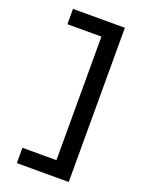

<svg xmlns="http://www.w3.org/2000/svg" viewBox="-176 -905 852 1130"><g transform="rotate(20 250.0 -340.0)"><path d="M78 143V47H291V-727H78V-823H403V143Z"/></g></svg>

Font: Iosevka SS04
Style: Bold
Weight: 700
Monospace: yes
Designer: Belleve Invis
Foundry: Belleve Invis
Version: Version 19.0.0; ttfautohint (v1.8.4)